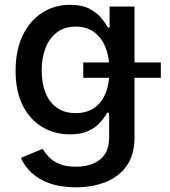

<svg xmlns="http://www.w3.org/2000/svg" viewBox="-20 -570 714 805"><path d="M298.8 215.3Q235.4 215.3 189 199Q142.6 182.6 112.5 154.5Q82.5 126.5 67.9 91.8L158.7 54.2Q168.5 70.8 184.8 88.1Q201.2 105.5 228.8 117.2Q256.3 128.9 298.3 128.9Q360.8 128.9 399.2 99.1Q437.5 69.3 437.5 6.3V-97.2H429.2Q418.9 -78.1 400.6 -57.1Q382.3 -36.1 351.6 -21.5Q320.8 -6.8 272.5 -6.8Q208.5 -6.8 157 -37.6Q105.5 -68.4 75.4 -127.7Q45.4 -187 45.4 -272.9Q45.4 -359.4 75.2 -421.4Q105 -483.4 156.7 -516.6Q208.5 -549.8 273.9 -549.8Q322.8 -549.8 353.8 -533.9Q384.8 -518.1 403.6 -495.6Q422.4 -473.1 432.6 -454.6H439.5V-542.5H543.9V6.3Q543.9 78.6 511.5 124.8Q479 170.9 423.6 193.1Q368.2 215.3 298.8 215.3ZM297.4 -95.7Q342.8 -95.7 374.5 -117.2Q406.2 -138.7 422.6 -178.7Q439 -218.8 439 -274.4Q439 -329.6 422.6 -370.8Q406.2 -412.1 374.8 -435.3Q343.3 -458.5 297.4 -458.5Q250.5 -458.5 218.8 -434.3Q187 -410.2 170.9 -368.9Q154.8 -327.6 154.8 -274.4Q154.8 -220.7 171.1 -180.4Q187.5 -140.1 219.2 -117.9Q251 -95.7 297.4 -95.7ZM329.1 -243.7V-308.1H654.3V-243.7Z"/></svg>

Font: Inter 16pt Medium
Style: Regular
Weight: 500
Version: Version 4.001;git-66647c0bb